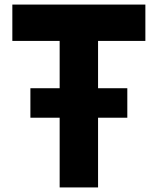

<svg xmlns="http://www.w3.org/2000/svg" viewBox="-20 -820 690 840"><path d="M113 -305V-434H537V-305ZM241 0V-641H34V-800H616V-641H409V0Z"/></svg>

Font: Martian Mono SemiCondensed
Style: Bold
Weight: 700
Width: 4
Designer: Roman Shamin
Foundry: Evil Martians
Version: Version 1.000